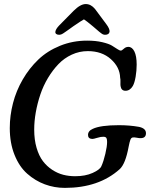

<svg xmlns="http://www.w3.org/2000/svg" viewBox="-20 -914 741 948"><path d="M341.8 -784.2Q334 -778.3 321.8 -769.8Q309.6 -761.2 304.4 -757.6Q299.3 -753.9 292.5 -749.5Q285.6 -745.1 281 -743.7Q276.4 -742.2 272.5 -742.2Q262.7 -742.2 257.6 -746.3Q252.4 -750.5 253.4 -757.3Q254.9 -770 271.5 -787.6L343.3 -860.4Q377 -894 403.3 -894Q429.2 -894 449.2 -869.6L504.4 -795.4Q522.5 -771.5 521 -757.3Q518.6 -742.2 498 -742.2Q494.1 -742.2 490 -743.7Q485.8 -745.1 480 -749.5Q474.1 -753.9 469.5 -757.6Q464.8 -761.2 455.3 -769.8Q445.8 -778.3 438.5 -784.2Q405.8 -811.5 394.5 -818.4Q382.3 -812 341.8 -784.2ZM300.3 13.7Q248.5 13.7 201.2 -3.9Q153.8 -21.5 114.5 -56.2Q75.2 -90.8 51.8 -149.2Q28.3 -207.5 28.3 -281.7Q28.3 -343.3 44.2 -404.8Q60.1 -466.3 92.3 -521.7Q124.5 -577.1 169.2 -619.9Q213.9 -662.6 276.4 -688Q338.9 -713.4 410.2 -713.4Q452.6 -713.4 485.4 -705.6Q518.1 -697.8 532.7 -688.7Q547.4 -679.7 559.1 -671.9Q570.8 -664.1 576.2 -664.1Q581.5 -664.1 591.3 -673.3Q601.1 -682.6 613.8 -682.6Q632.3 -682.6 643.6 -659.9Q654.8 -637.2 654.8 -595.2Q654.8 -565.4 649.7 -535.2Q644.5 -504.9 635.7 -489.3Q621.6 -465.8 599.6 -465.8Q578.6 -465.8 575.2 -489.3Q574.2 -494.6 574.7 -509.5Q575.2 -524.4 573.2 -530.3Q571.8 -582 527.6 -621.8Q483.4 -661.6 413.6 -661.6Q372.1 -661.6 334.5 -644.3Q296.9 -627 268.6 -597.4Q240.2 -567.9 217 -529.3Q193.8 -490.7 179.2 -447.3Q164.6 -403.8 156.7 -359.6Q148.9 -315.4 148.9 -273.9Q148.9 -224.1 160.6 -184.1Q172.4 -144 191.9 -118.4Q211.4 -92.8 238 -75.4Q264.6 -58.1 292.5 -51Q320.3 -43.9 351.1 -43.9Q401.4 -43.9 437.3 -60.1Q473.1 -76.2 480.5 -93.3Q491.7 -118.2 500.2 -154.8Q508.8 -191.4 508.8 -213.4Q508.8 -226.1 505.6 -232.2Q502.4 -238.3 491.2 -238.8Q478.5 -239.3 459.7 -233.4Q440.9 -227.5 435.1 -228Q414.6 -229 414.6 -247.6Q414.6 -267.6 438 -277.8Q476.1 -295.9 566.9 -295.9Q620.1 -295.9 666.5 -287.6Q700.7 -280.3 700.7 -256.3Q700.7 -232.4 675.3 -231.9Q668 -231.4 655.8 -233.9Q643.6 -236.3 636.7 -235.4Q627.9 -234.9 623.8 -223.9Q619.6 -212.9 615.2 -189.9Q599.6 -104.5 570.8 -78.6Q467.8 13.7 300.3 13.7Z"/></svg>

Font: Cooper* Medium
Style: Italic
Weight: 500
Italic angle: -7°
Designer: Owen Earl
Foundry: indestructible type*
Version: Version 0.001